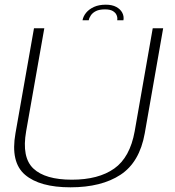

<svg xmlns="http://www.w3.org/2000/svg" viewBox="-20 -795 746 819"><path d="M280.5 4Q412.5 4 494 -49.5Q575.5 -103 597.5 -226.5L676 -674.5H631.5L554.5 -235Q534.5 -123.5 467.2 -76Q400 -28.5 286.5 -28.5Q173 -28.5 122.5 -76Q72 -123.5 91.5 -235L169 -674.5H125L46 -226.5Q24 -103 86.8 -49.5Q149.5 4 280.5 4ZM431.5 -775Q402 -775 381 -765.5Q360 -756 347.5 -740.8Q335 -725.5 332 -708.5H358.5Q360.5 -719.5 368 -730.2Q375.5 -741 389.8 -748Q404 -755 428 -755Q449.5 -755 461.2 -748Q473 -741 477.5 -730.2Q482 -719.5 480 -708.5H506.5Q509.5 -725.5 501.5 -740.8Q493.5 -756 475.8 -765.5Q458 -775 431.5 -775Z"/></svg>

Font: Anybody SemiExpanded ExtraLight
Style: Italic
Weight: 250
Width: 6
Italic angle: -10°
Version: Version 1.113;gftools[0.9.25]